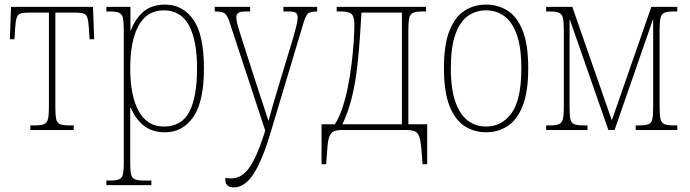

<svg xmlns="http://www.w3.org/2000/svg" viewBox="-20 -566 3004 836"><path d="M112 0V-20H132Q159 -20 172 -25.5Q185 -31 189 -48Q193 -65 193 -102V-511H102Q80 -511 68.5 -507Q57 -503 52.5 -488.5Q48 -474 46 -443L43 -395H23L28 -536H385L390 -395H370L367 -443Q365 -474 360.5 -488.5Q356 -503 344.5 -507Q333 -511 311 -511H221V-102Q221 -65 224.5 -48Q228 -31 241 -25.5Q254 -20 281 -20H301V0Z M443 240V220H459Q486 220 499 214.5Q512 209 515.5 192Q519 175 519 138V-434Q519 -471 515 -488Q511 -505 498.5 -510.5Q486 -516 460 -516H443V-536H548V-434H550Q569 -485 605 -515.5Q641 -546 699 -546Q775 -546 821.5 -481Q868 -416 868 -268Q868 -123 821.5 -56.5Q775 10 699 10Q642 10 606 -19Q570 -48 550 -96H547V138Q547 175 550.5 192Q554 209 567 214.5Q580 220 608 220H639V240ZM693 -15Q771 -15 804.5 -79.5Q838 -144 838 -268Q838 -391 802.5 -456Q767 -521 693 -521Q620 -521 583.5 -454.5Q547 -388 547 -268Q547 -149 584 -82Q621 -15 693 -15Z M998 250Q981 250 971 242Q961 234 961 218Q961 212 962 208Q971 211 985 211Q1031 211 1063 167.5Q1095 124 1126 30L1135 3L980 -468Q971 -497 960 -506.5Q949 -516 919 -516H915V-536H1069V-516H1048Q1024 -516 1016.5 -509Q1009 -502 1009 -491Q1009 -476 1016 -451.5Q1023 -427 1030 -406L1097 -198Q1112 -153 1125 -113Q1138 -73 1149 -39Q1158 -73 1169.5 -113Q1181 -153 1195 -198L1258 -406Q1264 -428 1270 -451.5Q1276 -475 1276 -491Q1276 -502 1269.5 -509Q1263 -516 1238 -516H1214V-536H1361V-516H1359Q1328 -516 1319 -505Q1310 -494 1302 -468L1158 12Q1121 136 1083 193Q1045 250 998 250Z M1380 149V-25H1438Q1457 -54 1471 -96.5Q1485 -139 1495 -189Q1505 -239 1511 -289Q1517 -339 1520 -383Q1523 -427 1523 -458Q1523 -492 1511.5 -504Q1500 -516 1469 -516H1446V-536H1835V-516H1818Q1792 -516 1779 -510.5Q1766 -505 1762 -488Q1758 -471 1758 -434V-25H1840V149H1820L1815 85Q1812 49 1806 30.5Q1800 12 1786.5 6Q1773 0 1748 0H1472Q1447 0 1433.5 6Q1420 12 1413.5 30.5Q1407 49 1405 85L1400 149ZM1471 -25H1730V-511H1554Q1547 -383 1537.5 -294Q1528 -205 1512 -141.5Q1496 -78 1471 -25Z M2097 10Q2045 10 2003.5 -16.5Q1962 -43 1937.5 -104Q1913 -165 1913 -269Q1913 -373 1937.5 -433.5Q1962 -494 2003.5 -520Q2045 -546 2097 -546Q2148 -546 2189.5 -520Q2231 -494 2255.5 -433.5Q2280 -373 2280 -269Q2280 -165 2255.5 -104Q2231 -43 2189.5 -16.5Q2148 10 2097 10ZM2097 -15Q2165 -15 2207.5 -73.5Q2250 -132 2250 -269Q2250 -360 2230 -415.5Q2210 -471 2175.5 -496Q2141 -521 2097 -521Q2051 -521 2016.5 -496Q1982 -471 1962.5 -415.5Q1943 -360 1943 -269Q1943 -178 1963 -122Q1983 -66 2017.5 -40.5Q2052 -15 2097 -15Z M2358 0V-20H2374Q2401 -20 2414 -25.5Q2427 -31 2431 -48Q2435 -65 2435 -102V-434Q2435 -471 2431 -488Q2427 -505 2414 -510.5Q2401 -516 2375 -516H2358V-536H2472L2644 -42L2816 -536H2929V-516H2912Q2886 -516 2873 -510.5Q2860 -505 2856 -488Q2852 -471 2852 -434V-102Q2852 -65 2856 -48Q2860 -31 2873 -25.5Q2886 -20 2913 -20H2929V0H2748V-20H2764Q2791 -20 2804 -25.5Q2817 -31 2820.5 -48Q2824 -65 2824 -102V-481H2823L2656 0H2629L2461 -481H2460V-102Q2460 -65 2463.5 -48Q2467 -31 2480 -25.5Q2493 -20 2521 -20H2538V0Z"/></svg>

Font: Noto Serif Condensed Thin
Style: Regular
Weight: 100
Width: 3
Designer: Monotype Design Team
Foundry: Monotype Imaging Inc.
Version: Version 2.013; ttfautohint (v1.8.4.7-5d5b)